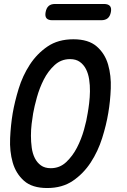

<svg xmlns="http://www.w3.org/2000/svg" viewBox="-20 -938 640 968"><path d="M236 -90Q281 -90 313.5 -120.5Q346 -151 368 -193.5Q390 -236 403.5 -284Q417 -332 422 -367Q426 -389 429.5 -418Q433 -447 433.5 -477.5Q434 -508 429.5 -537.5Q425 -567 413.5 -589.5Q402 -612 382.5 -626Q363 -640 333 -640Q288 -640 255 -609.5Q222 -579 200.5 -536.5Q179 -494 166 -447Q153 -400 147 -366Q143 -343 139.5 -313.5Q136 -284 136 -253.5Q136 -223 140 -193.5Q144 -164 155.5 -141Q167 -118 186.5 -104Q206 -90 236 -90ZM218 10Q142 10 101 -26.5Q60 -63 44 -119Q28 -175 31 -241Q34 -307 44 -367Q54 -425 74 -490.5Q94 -556 130 -611.5Q166 -667 219.5 -703.5Q273 -740 350 -740Q426 -740 467.5 -704Q509 -668 525 -612.5Q541 -557 538.5 -492Q536 -427 526 -369Q516 -308 495 -241.5Q474 -175 437.5 -119Q401 -63 347.5 -26.5Q294 10 218 10ZM244 -836Q223 -836 214.5 -846Q206 -856 210 -877Q214 -898 225.5 -908Q237 -918 258 -918H504Q525 -918 534 -908Q543 -898 539 -877Q535 -856 523 -846Q511 -836 490 -836Z"/></svg>

Font: Maple Mono Medium
Style: Italic
Weight: 500
Italic angle: -10°
Monospace: yes
Designer: subframe7536
Version: Version 7.000